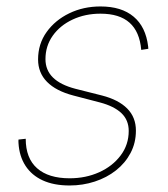

<svg xmlns="http://www.w3.org/2000/svg" viewBox="-20 -567 523 598"><path d="M196.8 10.7Q147.9 10.7 113.3 -5.1Q78.6 -21 59.3 -50.8Q40 -80.6 37.6 -121.6Q37.1 -126.5 37.4 -126.7Q37.6 -127 37.6 -132.3L60.1 -134.8Q60.1 -74.2 95.5 -43Q130.9 -11.7 196.8 -11.7Q247.1 -11.7 288.8 -30.5Q330.6 -49.3 355.7 -82.8Q380.9 -116.2 380.9 -159.2Q380.9 -192.9 358.2 -214.6Q335.4 -236.3 291 -248L208.5 -269.5Q154.3 -283.7 126.5 -312Q98.6 -340.3 98.6 -381.8Q98.6 -430.2 125.2 -467.3Q151.9 -504.4 195.8 -525.6Q239.7 -546.9 293 -546.9Q358.4 -546.9 396.2 -515.1Q434.1 -483.4 441.4 -422.4Q441.9 -419.4 441.7 -418.7Q441.4 -418 441.9 -415L419.9 -411.6Q415 -468.3 383.5 -496.3Q352.1 -524.4 293 -524.4Q245.1 -524.4 206.1 -506.1Q167 -487.8 144.3 -455.8Q121.6 -423.8 121.6 -382.8Q121.6 -348.6 144.8 -325.7Q168 -302.7 214.8 -290.5L297.9 -269.5Q349.1 -256.3 376.2 -229Q403.3 -201.7 403.3 -160.2Q403.3 -122.1 386.7 -90.6Q370.1 -59.1 341.3 -36.4Q312.5 -13.7 275.1 -1.5Q237.8 10.7 196.8 10.7Z"/></svg>

Font: Inter 18pt Thin
Style: Italic
Weight: 250
Italic angle: -9.3988°
Version: Version 4.001;git-66647c0bb